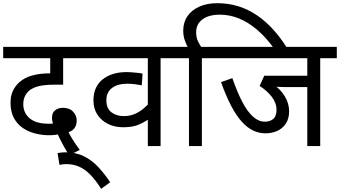

<svg xmlns="http://www.w3.org/2000/svg" viewBox="-20 -916 2132 1204"><path d="M413 58Q397 32 382 5Q367 -22 355 -46.5Q343 -71 335 -89L321 -121Q315 -129 310.5 -147Q306 -165 306 -176Q306 -211 327 -225.5Q348 -240 373 -240Q416 -240 438.5 -215.5Q461 -191 461 -162Q461 -135 451 -118.5Q441 -102 424 -93Q407 -84 386 -79L361 -77Q348 -73 328.5 -70.5Q309 -68 287 -68Q245 -68 202.5 -78.5Q160 -89 124.5 -112.5Q89 -136 67.5 -175.5Q46 -215 46 -272Q46 -316 61.5 -347.5Q77 -379 102 -401Q135 -430 183 -443Q231 -456 290 -456H331L295 -420V-551H0V-622H534V-551H376V-385H327Q269 -385 233.5 -378Q198 -371 173 -355Q151 -340 138.5 -317Q126 -294 126 -262Q126 -209 165.5 -174.5Q205 -140 287 -140Q299 -140 312 -141Q325 -142 353 -148L401 -104Q415 -75 432.5 -46Q450 -17 480 24Z M341 44Q352 42 364 40.5Q376 39 389 39Q457 39 507.5 64.5Q558 90 597.5 133Q637 176 671 227L614 268Q581 215 547.5 180.5Q514 146 477 129.5Q440 113 395 113Q383 113 372.5 114.5Q362 116 353 118Z M1091 -551H987V0H907V-201L922 -176Q895 -155 855 -136.5Q815 -118 753 -118Q699 -118 657 -139Q615 -160 590.5 -197.5Q566 -235 566 -286Q566 -372 623.5 -418Q681 -464 775 -464Q788 -464 807.5 -462.5Q827 -461 845.5 -459Q864 -457 874 -454L869 -381Q850 -385 826 -388Q802 -391 779 -391Q717 -391 682 -364Q647 -337 647 -287Q647 -236 678.5 -212Q710 -188 755 -188Q795 -188 825.5 -201.5Q856 -215 879.5 -235Q903 -255 920 -274L907 -223V-551H520V-622H1091Z M1342 -896Q1413 -896 1475 -876.5Q1537 -857 1591.5 -820Q1646 -783 1693 -731Q1740 -679 1780 -615H1696Q1645 -685 1590.5 -731Q1536 -777 1478 -800.5Q1420 -824 1359 -824Q1289 -824 1249.5 -794.5Q1210 -765 1210 -714Q1210 -681 1221.5 -657Q1233 -633 1246 -615H1160Q1147 -639 1138 -665.5Q1129 -692 1129 -724Q1129 -776 1155.5 -814.5Q1182 -853 1230 -874.5Q1278 -896 1342 -896ZM1165 -551H1076V-622H1349V-551H1246V0H1165Z M1988 -551V0H1907V-370H1770Q1744 -370 1728.5 -371Q1713 -372 1704 -375L1697 -385Q1739 -356 1766 -312Q1793 -268 1793 -218Q1793 -172 1772.5 -141Q1752 -110 1718.5 -95Q1685 -80 1645 -80Q1605 -80 1568.5 -97Q1532 -114 1497.5 -151.5Q1463 -189 1430.5 -250.5Q1398 -312 1366 -401L1437 -426Q1468 -337 1500 -276Q1532 -215 1567 -184Q1602 -153 1641 -153Q1673 -153 1693.5 -170Q1714 -187 1714 -227Q1714 -271 1683.5 -310Q1653 -349 1608 -377L1637 -441H1907V-551H1335V-622H2092V-551Z"/></svg>

Font: Noto Sans Ambassadori
Style: Regular
Weight: 400
Designer: Monotype Design Team
Foundry: Monotype Imaging Inc.
Version: Version 2.013